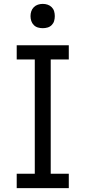

<svg xmlns="http://www.w3.org/2000/svg" viewBox="-20 -968 440 988"><path d="M66 0V-74H159V-662H66V-735H334V-662H241V-74H334V0ZM200 -823Q187 -823 175 -826.5Q163 -830 154 -839Q145 -848 141 -860Q137 -872 137 -885Q137 -898 141 -910Q145 -922 154 -931Q163 -940 175 -944Q187 -948 200 -948Q213 -948 225 -944Q237 -940 246 -931Q255 -922 258.5 -910Q262 -898 262 -885Q262 -872 258.5 -860Q255 -848 246 -839Q237 -830 225 -826.5Q213 -823 200 -823Z"/></svg>

Font: Iosevka Etoile
Style: Regular
Weight: 400
Designer: Belleve Invis
Foundry: Belleve Invis
Version: Version 33.2.4